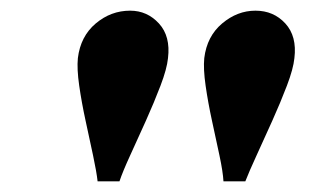

<svg xmlns="http://www.w3.org/2000/svg" viewBox="-20 -741 606 360"><path d="M399 -401Q398 -419 391.5 -449.5Q385 -480 377.5 -514.5Q370 -549 365.5 -580.5Q361 -612 363 -632Q368 -673 396.5 -697Q425 -721 459 -721Q493 -721 515 -697Q537 -673 532 -632Q530 -612 518 -580.5Q506 -549 490.5 -514.5Q475 -480 461 -449.5Q447 -419 440 -401ZM163 -401Q161 -419 154.5 -449.5Q148 -480 140.5 -514.5Q133 -549 128.5 -580.5Q124 -612 126 -632Q131 -673 159.5 -697Q188 -721 224 -721Q256 -721 278 -697Q300 -673 295 -632Q293 -612 281 -580.5Q269 -549 253.5 -514.5Q238 -480 224 -449.5Q210 -419 204 -401Z"/></svg>

Font: Inclusive Sans
Style: Italic
Weight: 400
Italic angle: -7°
Designer: Olivia King
Foundry: Olivia King
Version: Version 2.004